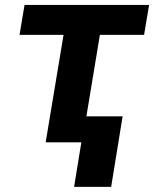

<svg xmlns="http://www.w3.org/2000/svg" viewBox="-20 -565 612 762"><path d="M57.5 -426.5 77.4 -545.5H571.7L551.8 -426.5H376.4L305.8 0H161.2L232.2 -426.5ZM466.6 -103.3 421.2 176.5H274.1L319.6 -103.3Z"/></svg>

Font: Inter UI
Style: Bold Italic
Weight: 700
Italic angle: 9.39999°
Designer: Rasmus Andersson
Foundry: rsms
Version: 3.2;8d6f07862